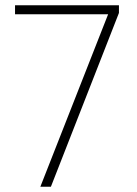

<svg xmlns="http://www.w3.org/2000/svg" viewBox="-20 -708 518 728"><path d="M133 0 390 -654H37V-688H431V-659L173 0Z"/></svg>

Font: Saira Thin SemiCondensed
Style: Regular
Weight: 100
Width: 4
Version: Version 1.101